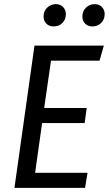

<svg xmlns="http://www.w3.org/2000/svg" viewBox="-20 -910 527 930"><path d="M462 -616H227L194 -387H400L390 -314H184L150 -73H404L392 0H50L147 -689H483ZM191 -830Q191 -856 208.5 -873Q226 -890 251 -890Q272 -890 285.5 -876Q299 -862 299 -842Q299 -815 282 -798.5Q265 -782 240 -782Q218 -782 204.5 -795.5Q191 -809 191 -830ZM379 -830Q379 -856 396.5 -873Q414 -890 439 -890Q460 -890 473.5 -876Q487 -862 487 -842Q487 -816 470 -799Q453 -782 428 -782Q406 -782 392.5 -795.5Q379 -809 379 -830Z"/></svg>

Font: Fira Sans Condensed
Style: Italic
Weight: 400
Width: 3
Italic angle: -8°
Designer: bBox Type GmbH & Carrois Corporate GbR & Edenspiekermann AG
Foundry: bBox Type GmbH & Carrois Corporate GbR & Edenspiekermann AG
Version: Version 4.301